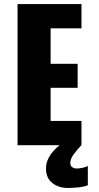

<svg xmlns="http://www.w3.org/2000/svg" viewBox="-20 -720 490 952"><path d="M67 0V-700H384V-579.5H231V-403.5H365V-284.5H231V-120.5H384V0ZM415.5 103V198.5Q399.5 205.5 371.5 208.8Q343.5 212 317.5 212Q270 212 239 187Q208 162 208 116.5Q208 88.5 219.8 65.8Q231.5 43 247.5 26Q263.5 9 275.5 0H383.5Q364 20 346.2 44Q328.5 68 328.5 87Q328.5 102.5 338 109Q347.5 115.5 361.5 115.5Q373.5 115.5 390.2 111.8Q407 108 415.5 103Z"/></svg>

Font: Trispace Condensed
Style: Bold
Weight: 700
Width: 3
Designer: Tyler Finck
Foundry: Etcetera Type Company
Version: Version 1.210; ttfautohint (v1.8.3)